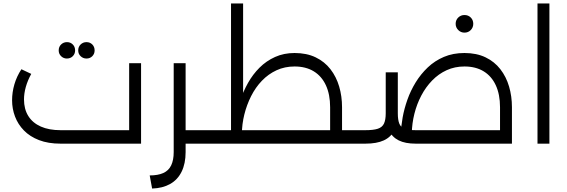

<svg xmlns="http://www.w3.org/2000/svg" viewBox="-20 -832 3286 1112"><path d="M331 0Q259 0 206 -20.5Q153 -41 118.5 -76.5Q84 -112 67 -157Q50 -202 50 -251Q50 -298 63.5 -344Q77 -390 104 -431L161 -404Q140 -366 129.5 -328.5Q119 -291 119 -256Q119 -200 144 -160Q169 -120 216.5 -99Q264 -78 331 -78H728V-466H797V0ZM481 -493Q461 -493 447 -506.5Q433 -520 433 -540Q433 -561 447 -574.5Q461 -588 481 -588Q501 -588 514.5 -574.5Q528 -561 528 -540Q528 -520 514.5 -506.5Q501 -493 481 -493ZM367 -493Q348 -493 334 -506.5Q320 -520 320 -540Q320 -561 334 -574.5Q348 -588 368 -588Q388 -588 401.5 -574.5Q415 -561 415 -540Q415 -520 401.5 -506.5Q388 -493 367 -493Z M1033 0V-78H1163V0ZM847 184Q895 184 926 170Q957 156 971.5 125.5Q986 95 986 49V-466H1055V49Q1055 115 1032 162Q1009 209 965.5 233.5Q922 258 861 260ZM1163 0V-78Q1175 -78 1179 -67.5Q1183 -57 1183 -39Q1183 -22 1179 -11Q1175 0 1163 0Z M1939 0V-78H2059V0ZM2059 0V-78Q2071 -78 2075 -67.5Q2079 -57 2079 -39Q2079 -22 2075 -11Q2071 0 2059 0ZM1892 0V-211Q1892 -285 1867.5 -338Q1843 -391 1797 -419Q1751 -447 1686 -447Q1629 -447 1581.5 -425Q1534 -403 1497 -364.5Q1460 -326 1434.5 -275.5Q1409 -225 1395 -168.5Q1381 -112 1381 -55H1337Q1337 -96 1345.5 -146.5Q1354 -197 1371.5 -250Q1389 -303 1416.5 -352Q1444 -401 1483 -440Q1522 -479 1573 -502Q1624 -525 1686 -525Q1756 -525 1808 -500Q1860 -475 1894 -431Q1928 -387 1944.5 -330.5Q1961 -274 1961 -211V0ZM1228 0V-78H1955V0ZM1318 -40V-812H1388V-131ZM1163 0Q1151 0 1147 -11Q1143 -22 1143 -40Q1143 -58 1147 -68Q1151 -78 1163 -78ZM1163 0V-78H1228V0Z M2876 0V-211Q2876 -285 2851.5 -338Q2827 -391 2781 -419Q2735 -447 2670 -447Q2614 -447 2567 -425.5Q2520 -404 2483 -366Q2446 -328 2420 -278.5Q2394 -229 2380 -173Q2366 -117 2365 -60H2302Q2303 -102 2312 -152Q2321 -202 2339.5 -254.5Q2358 -307 2387.5 -355Q2417 -403 2457.5 -441.5Q2498 -480 2551 -502.5Q2604 -525 2670 -525Q2740 -525 2792 -500Q2844 -475 2878 -431Q2912 -387 2928.5 -330.5Q2945 -274 2945 -211V0ZM2059 0V-78H2096Q2143 -78 2168.5 -86.5Q2194 -95 2204 -116.5Q2214 -138 2214 -176V-413H2284V-176Q2284 -116 2264 -77Q2244 -38 2203 -19Q2162 0 2096 0ZM2388 0Q2327 0 2289 -19Q2251 -38 2232.5 -77Q2214 -116 2214 -176H2284Q2284 -138 2292.5 -116.5Q2301 -95 2323.5 -86.5Q2346 -78 2388 -78H2945V0ZM2059 0Q2047 0 2043 -11Q2039 -22 2039 -40Q2039 -58 2043 -68Q2047 -78 2059 -78ZM2670 -643Q2649 -643 2634 -658Q2619 -673 2619 -694Q2619 -716 2634 -730.5Q2649 -745 2670 -745Q2692 -745 2706.5 -730.5Q2721 -716 2721 -694Q2721 -673 2706.5 -658Q2692 -643 2670 -643Z M3093 0V-812H3162V0Z"/></svg>

Font: Alexandria Light
Style: Regular
Weight: 300
Designer: Mohamed Gaber
Foundry: Kief Type Foundry
Version: Version 5.100